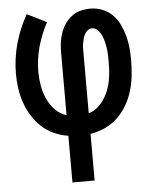

<svg xmlns="http://www.w3.org/2000/svg" viewBox="-53 -574 656 828"><g transform="rotate(-5 275.0 -160.0)"><path d="M227 210V8Q195 3 165.5 -10Q136 -23 112.5 -45Q89 -67 72 -94.5Q55 -122 44.5 -152Q34 -182 29.5 -214Q25 -246 25 -278Q25 -344 43 -408.5Q61 -473 94 -530L178 -488Q152 -440 137 -387Q122 -334 122 -279Q122 -249 127 -219.5Q132 -190 144 -162.5Q156 -135 177 -112.5Q198 -90 227 -81V-350Q227 -371 229.5 -393Q232 -415 239 -435.5Q246 -456 258 -474Q270 -492 287 -505.5Q304 -519 325.5 -524.5Q347 -530 368 -530Q395 -530 420 -520.5Q445 -511 464 -492Q483 -473 494.5 -449Q506 -425 513 -399.5Q520 -374 522.5 -347.5Q525 -321 525 -294Q525 -261 521.5 -227.5Q518 -194 508.5 -162Q499 -130 482.5 -101Q466 -72 441.5 -48.5Q417 -25 386.5 -11Q356 3 323 8V210ZM323 -81Q344 -87 360.5 -101Q377 -115 389 -132.5Q401 -150 409 -170Q417 -190 421 -211Q425 -232 426.5 -253Q428 -274 428 -296Q428 -310 427.5 -324.5Q427 -339 425 -353.5Q423 -368 419.5 -382Q416 -396 410 -409.5Q404 -423 393.5 -434Q383 -445 368 -445Q359 -445 351 -439Q343 -433 338 -424.5Q333 -416 330.5 -407Q328 -398 326 -388.5Q324 -379 323.5 -369Q323 -359 323 -350Z"/></g></svg>

Font: Lode Dark
Style: Bold
Weight: 700
Monospace: yes
Designer: Belleve Invis
Foundry: Belleve Invis
Version: Version 29.2.0; ttfautohint (v1.8.3)